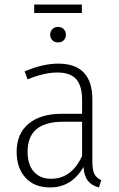

<svg xmlns="http://www.w3.org/2000/svg" viewBox="-20 -811 522 842"><path d="M424 -21 414 11Q382 3 365.5 -18Q349 -39 346 -79Q295 11 199 11Q131 11 92 -31.5Q53 -74 53 -145Q53 -225 105.5 -268.5Q158 -312 251 -312H340V-372Q340 -434 314.5 -463.5Q289 -493 231 -493Q174 -493 101 -463L88 -498Q169 -532 235 -532Q385 -532 385 -375V-103Q385 -66 394 -48Q403 -30 424 -21ZM340 -127V-277H256Q101 -277 101 -146Q101 -89 128.5 -58Q156 -27 204 -27Q294 -27 340 -127ZM269 -659Q269 -644 259.5 -634.5Q250 -625 234 -625Q219 -625 209.5 -635Q200 -645 200 -659Q200 -673 209.5 -683Q219 -693 234 -693Q250 -693 259.5 -683Q269 -673 269 -659ZM339 -754H130V-791H339Z"/></svg>

Font: Fira Sans Condensed ExtraLight
Style: Regular
Weight: 275
Width: 3
Designer: Carrois Corporate & Edenspiekermann AG
Foundry: Carrois Corporate GbR & Edenspiekermann AG
Version: Version 4.203